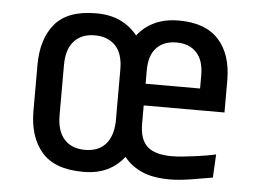

<svg xmlns="http://www.w3.org/2000/svg" viewBox="-43 -553 828 618"><g transform="rotate(5 371.5 -244.0)"><path d="M422 -218V-159Q422 -108 447 -85.5Q472 -63 526 -63Q542 -63 561.5 -65Q581 -67 600 -69.5Q619 -72 637 -75Q655 -78 668 -81L664 -6Q631 0 593 6Q555 12 526 12Q472 12 436.5 -3.5Q401 -19 378 -48Q357 -20 324.5 -4Q292 12 246 12Q154 12 112 -37Q70 -86 70 -170V-318Q70 -402 111 -451Q152 -500 244 -500Q290 -500 323 -484Q356 -468 378 -440Q399 -468 432.5 -484Q466 -500 512 -500Q597 -500 640 -453Q683 -406 683 -321V-218ZM337 -327Q337 -378 312.5 -403.5Q288 -429 246 -429Q203 -429 179 -402.5Q155 -376 155 -325V-163Q155 -112 179 -85.5Q203 -59 246 -59Q288 -59 311.5 -84Q335 -109 337 -158ZM422 -288H598V-331Q598 -379 574.5 -404Q551 -429 510 -429Q469 -429 445.5 -404.5Q422 -380 422 -332Z"/></g></svg>

Font: Ropa Sans
Style: Regular
Weight: 400
Designer: Botio Nikoltchev
Foundry: Botjo Nikoltchev
Version: Version 1.002